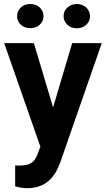

<svg xmlns="http://www.w3.org/2000/svg" viewBox="-20 -749 542 982"><path d="M1.5 0ZM251.5 -199.7 349.1 -528.3H500.5L288.1 82L276.4 109.9Q229 213.4 120.1 213.4Q89.4 213.4 57.6 204.1V97.2L79.1 97.7Q119.1 97.7 138.9 85.4Q158.7 73.2 169.9 44.9L186.5 1.5L1.5 -528.3H153.3ZM202.6 -666.5Q202.6 -640.6 183.6 -622.8Q164.6 -605 134.8 -605Q104.5 -605 85.9 -623Q67.4 -641.1 67.4 -666.5Q67.4 -691.9 85.9 -710.2Q104.5 -728.5 134.8 -728.5Q165 -728.5 183.8 -710.2Q202.6 -691.9 202.6 -666.5ZM305.2 -666.5Q305.2 -692.9 325 -710.7Q344.7 -728.5 373 -728.5Q401.9 -728.5 421.1 -710.4Q440.4 -692.4 440.4 -666.5Q440.4 -641.1 421.9 -622.8Q403.3 -604.5 373 -604.5Q342.8 -604.5 324 -622.8Q305.2 -641.1 305.2 -666.5Z"/></svg>

Font: Roboto
Style: Bold
Weight: 700
Designer: Google
Version: Version 2.134; 2016; ttfautohint (v1.6)